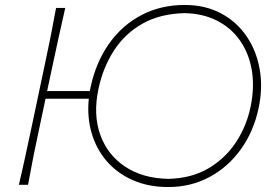

<svg xmlns="http://www.w3.org/2000/svg" viewBox="-20 -745 1108 774"><path d="M56 0Q70.5 -61 82.5 -117Q94.5 -173 108.5 -238L158 -472.5Q172.5 -539.5 183.8 -596Q195 -652.5 206 -713H243Q229 -652.5 216.8 -596Q204.5 -539.5 190 -472L170 -378H342Q343.5 -385.5 345 -393Q367 -495 420 -569.5Q473 -644 550.8 -684.5Q628.5 -725 724.5 -725Q807 -725 870.2 -691.5Q933.5 -658 973.5 -599.5Q1013.5 -541 1026.8 -466.2Q1040 -391.5 1022.5 -309Q1002.5 -215 951 -143.2Q899.5 -71.5 824.2 -31.2Q749 9 658.5 9Q578 9 515.2 -18.8Q452.5 -46.5 410.2 -95.5Q368 -144.5 349.2 -209Q330.5 -273.5 338 -347H163.5L140.5 -238Q126.5 -173 115.2 -117Q104 -61 93 0ZM658.5 -24Q751.5 -26 820 -66.2Q888.5 -106.5 931.5 -172Q974.5 -237.5 990.5 -316Q1006.5 -395 995 -462.5Q983.5 -530 947.8 -581.2Q912 -632.5 855.2 -661.5Q798.5 -690.5 724.5 -692Q626.5 -690 555.5 -650.2Q484.5 -610.5 440 -542.2Q395.5 -474 377 -387Q355 -283.5 384 -202.2Q413 -121 484 -73.5Q555 -26 658.5 -24Z"/></svg>

Font: Commissioner Flair Thin
Style: Italic
Weight: 100
Italic angle: -12°
Designer: Kostas Bartsokas
Foundry: Kostas Bartsokas
Version: Version 1.000; ttfautohint (v1.8.3)